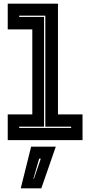

<svg xmlns="http://www.w3.org/2000/svg" viewBox="-20 -770 496 1055"><path d="M22.5 0V-141.5H157.5V-608.5H22.5V-750H298.5V-141.5H433.5V0ZM85.5 -67H371V-74H229V-684H85.5V-677H222V-74H85.5ZM94 265 151 36H286.5L207 265ZM163.5 212H166.5L204 102H195Z"/></svg>

Font: Tourney Thin ExtraBold
Style: Regular
Weight: 800
Version: Version 1.015